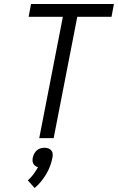

<svg xmlns="http://www.w3.org/2000/svg" viewBox="-20 -690 590 959"><path d="M176 0 294 -606H123L135 -670H549L537 -606H366L248 0ZM153 249 119 211Q135 197 147.5 180Q160 163 170 145Q162 143 156 138.5Q150 134 146.5 127.5Q143 121 142.5 113Q142 105 144 97Q146 87 151 77.5Q156 68 164 61Q172 54 182 51Q192 48 202 48Q212 48 221 51Q230 54 236 61Q242 68 243 77.5Q244 87 242 97Q238 118 230.5 138.5Q223 159 211.5 178.5Q200 198 185.5 216Q171 234 153 249Z"/></svg>

Font: Lode Term
Style: Italic
Weight: 400
Italic angle: -11°
Monospace: yes
Designer: Belleve Invis
Foundry: Belleve Invis
Version: Version 29.2.0